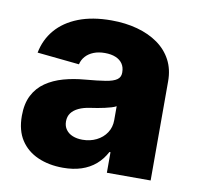

<svg xmlns="http://www.w3.org/2000/svg" viewBox="-67 -617 717 696"><g transform="rotate(10 291.5 -268.5)"><path d="M208 9.8Q155.8 9.8 115.2 -8.1Q74.7 -25.9 51.8 -61Q28.8 -96.2 28.8 -149.9Q28.8 -194.8 44.7 -225.6Q60.5 -256.3 88.6 -275.6Q116.7 -294.9 153.3 -305.2Q189.9 -315.4 231.4 -318.8Q277.8 -322.8 306.2 -327.4Q334.5 -332 347.2 -341.1Q359.9 -350.1 359.9 -366.2V-368.7Q359.9 -386.7 351.1 -399.7Q342.3 -412.6 325.9 -419.4Q309.6 -426.3 286.1 -426.3Q262.7 -426.3 244.9 -419.2Q227.1 -412.1 215.6 -399.4Q204.1 -386.7 200.2 -369.6L45.4 -385.3Q54.7 -434.1 85.7 -470.5Q116.7 -506.8 168 -526.9Q219.2 -546.9 289.1 -546.9Q340.8 -546.9 384.8 -534.9Q428.7 -522.9 461.2 -499.8Q493.7 -476.6 511.5 -442.9Q529.3 -409.2 529.3 -365.2V0H368.2V-75.7H364.3Q349.6 -47.9 327.4 -28.8Q305.2 -9.8 275.4 0Q245.6 9.8 208 9.8ZM259.8 -102.5Q288.1 -102.5 311.3 -114Q334.5 -125.5 347.9 -145.8Q361.3 -166 361.3 -192.4V-243.7Q354.5 -239.7 343.8 -236.6Q333 -233.4 320.3 -230.5Q307.6 -227.5 294.2 -225.3Q280.8 -223.1 268.1 -221.2Q243.7 -217.8 226.1 -209.5Q208.5 -201.2 199.2 -188.5Q189.9 -175.8 189.9 -157.7Q189.9 -140.1 199 -127.7Q208 -115.2 223.6 -108.9Q239.3 -102.5 259.8 -102.5Z"/></g></svg>

Font: Inter 18pt ExtraBold
Style: Regular
Weight: 800
Designer: Rasmus Andersson
Foundry: rsms
Version: Version 4.001;git-66647c0bb